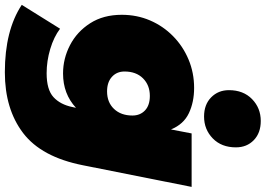

<svg xmlns="http://www.w3.org/2000/svg" viewBox="-184 -696 1069 772"><g transform="rotate(90 350.0 -310.5)"><path d="M255 204Q87 204 -16 136L80 -18Q113 7 161.5 21.5Q210 36 259 36Q325 36 355 8.5Q385 -19 395 -68L398 -82Q342 -30 260 -30Q200 -30 146 -58Q92 -86 58 -139Q24 -192 24 -266Q24 -327 46.5 -379.5Q69 -432 109.5 -472Q150 -512 203.5 -534.5Q257 -557 318 -557Q375 -557 419.5 -536Q464 -515 485 -464L501 -547H716L629 -110Q596 57 499.5 130.5Q403 204 255 204ZM332 -207Q376 -207 402.5 -235Q429 -263 429 -309Q429 -340 408.5 -359.5Q388 -379 350 -379Q307 -379 279.5 -351.5Q252 -324 252 -277Q252 -246 273.5 -226.5Q295 -207 332 -207ZM433 -597Q385 -597 356 -625.5Q327 -654 327 -697Q327 -755 363 -790Q399 -825 451 -825Q499 -825 528 -797Q557 -769 557 -725Q557 -667 521 -632Q485 -597 433 -597Z"/></g></svg>

Font: Montserrat Black
Style: Italic
Weight: 900
Italic angle: -11.3°
Designer: Julieta Ulanovsky
Foundry: Julieta Ulanovsky
Version: Version 9.000; ttfautohint (v1.8.4.7-5d5b)